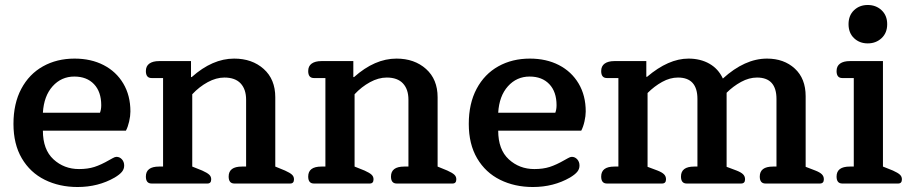

<svg xmlns="http://www.w3.org/2000/svg" viewBox="-20 -736 3650 770"><path d="M34 -239Q34 -321 65.5 -380Q97 -439 152.5 -470Q208 -501 279 -501Q345 -501 395.5 -475Q446 -449 474.5 -401Q503 -353 503 -289Q503 -271 498 -249Q493 -227 485 -212H152Q152 -136 194.5 -97Q237 -58 297 -58Q332 -58 358.5 -66.5Q385 -75 418 -94Q422 -96 431.5 -101.5Q441 -107 447 -107Q460 -107 469 -97Q478 -87 478 -72Q478 -58 469 -47Q460 -36 440 -24Q374 14 291 14Q218 14 159.5 -15Q101 -44 67.5 -101Q34 -158 34 -239ZM381 -284Q386 -297 386 -314Q386 -368 357 -398.5Q328 -429 278 -429Q226 -429 191 -390Q156 -351 152 -284Z M565 -28Q565 -68 618 -68H634V-423H588Q565 -423 565 -451Q565 -471 579 -481Q593 -491 618 -491H746V-427H749Q832 -501 919 -501Q991 -501 1037.5 -459.5Q1084 -418 1084 -346V-68L1123 -52Q1143 -43 1151 -35.5Q1159 -28 1159 -17Q1159 0 1144 0H920Q897 0 897 -28Q897 -68 950 -68H967V-336Q967 -378 945 -401.5Q923 -425 880 -425Q847 -425 813 -406.5Q779 -388 751 -358V-68L791 -52Q811 -43 819 -35.5Q827 -28 827 -17Q827 0 812 0H588Q565 0 565 -28Z M1216 -28Q1216 -68 1269 -68H1285V-423H1239Q1216 -423 1216 -451Q1216 -471 1230 -481Q1244 -491 1269 -491H1397V-427H1400Q1483 -501 1570 -501Q1642 -501 1688.5 -459.5Q1735 -418 1735 -346V-68L1774 -52Q1794 -43 1802 -35.5Q1810 -28 1810 -17Q1810 0 1795 0H1571Q1548 0 1548 -28Q1548 -68 1601 -68H1618V-336Q1618 -378 1596 -401.5Q1574 -425 1531 -425Q1498 -425 1464 -406.5Q1430 -388 1402 -358V-68L1442 -52Q1462 -43 1470 -35.5Q1478 -28 1478 -17Q1478 0 1463 0H1239Q1216 0 1216 -28Z M1860 -239Q1860 -321 1891.5 -380Q1923 -439 1978.5 -470Q2034 -501 2105 -501Q2171 -501 2221.5 -475Q2272 -449 2300.5 -401Q2329 -353 2329 -289Q2329 -271 2324 -249Q2319 -227 2311 -212H1978Q1978 -136 2020.5 -97Q2063 -58 2123 -58Q2158 -58 2184.5 -66.5Q2211 -75 2244 -94Q2248 -96 2257.5 -101.5Q2267 -107 2273 -107Q2286 -107 2295 -97Q2304 -87 2304 -72Q2304 -58 2295 -47Q2286 -36 2266 -24Q2200 14 2117 14Q2044 14 1985.5 -15Q1927 -44 1893.5 -101Q1860 -158 1860 -239ZM2207 -284Q2212 -297 2212 -314Q2212 -368 2183 -398.5Q2154 -429 2104 -429Q2052 -429 2017 -390Q1982 -351 1978 -284Z M2391 -28Q2391 -68 2444 -68H2460V-423H2414Q2391 -423 2391 -451Q2391 -471 2405 -481Q2419 -491 2444 -491H2572V-428H2575Q2661 -501 2741 -501Q2789 -501 2825 -480.5Q2861 -460 2879 -421Q2967 -501 3056 -501Q3124 -501 3167.5 -461Q3211 -421 3211 -350V-67L3250 -52Q3268 -45 3276 -37Q3284 -29 3284 -17Q3284 0 3268 0H3050Q3027 0 3027 -28Q3027 -68 3080 -68H3094V-339Q3094 -425 3016 -425Q2984 -425 2952 -407.5Q2920 -390 2894 -364V-67L2934 -52Q2952 -45 2960 -37Q2968 -29 2968 -17Q2968 0 2952 0H2734Q2711 0 2711 -28Q2711 -68 2764 -68H2777V-339Q2777 -425 2699 -425Q2667 -425 2635.5 -407.5Q2604 -390 2577 -363V-67L2617 -52Q2635 -45 2643 -37Q2651 -29 2651 -17Q2651 0 2635 0H2414Q2391 0 2391 -28Z M3383 -639Q3383 -674 3405 -695Q3427 -716 3460 -716Q3493 -716 3515.5 -695Q3538 -674 3538 -639Q3538 -604 3515.5 -583Q3493 -562 3460 -562Q3427 -562 3405 -583Q3383 -604 3383 -639ZM3335 -28Q3335 -68 3388 -68H3404V-423H3358Q3335 -423 3335 -451Q3335 -471 3349 -481Q3363 -491 3388 -491H3521V-68L3561 -52Q3581 -43 3589 -35.5Q3597 -28 3597 -17Q3597 0 3582 0H3358Q3335 0 3335 -28Z"/></svg>

Font: MaitreeSemiBold
Style: Regular
Weight: 600
Designer: CadsonDemak Team
Foundry: CadsonDemak
Version: Version 1.000